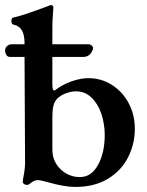

<svg xmlns="http://www.w3.org/2000/svg" viewBox="-27 -725 580 759"><path d="M506 -216Q506 -156 479.5 -103.5Q453 -51 400 -18.5Q347 14 270 14Q228 14 161 -5Q154 -7 141.5 -10Q129 -13 123 -13Q108 -13 93 0Q86 6 80 6Q73 6 68 2.5Q63 -1 63 -6Q63 -13 68 -39Q73 -65 72 -97L70 -500H12Q3 -500 -2 -508Q-7 -516 -7 -525Q-7 -535 0.5 -542.5Q8 -550 19 -550H70V-555Q70 -619 28 -627Q18 -629 18 -642Q18 -655 27 -656Q58 -662 144 -694L163 -701Q171 -705 175 -705Q179 -705 181.5 -702Q184 -699 184 -695Q184 -689 182 -665.5Q180 -642 180 -618V-550H323Q330 -550 335.5 -545Q341 -540 341 -535L340 -530Q336 -517 326.5 -508.5Q317 -500 303 -500H180V-396Q180 -381 181.5 -374Q183 -367 189 -367Q220 -391 256 -403.5Q292 -416 322 -416Q374 -416 416 -389Q458 -362 482 -316.5Q506 -271 506 -216ZM387 -192Q387 -233 374.5 -272.5Q362 -312 336 -338Q310 -364 273 -364Q255 -364 234.5 -356.5Q214 -349 200 -336Q189 -325 184.5 -308Q180 -291 180 -257V-134Q180 -87 212.5 -56Q245 -25 289 -25Q334 -25 360.5 -73Q387 -121 387 -192Z"/></svg>

Font: EB Garamond SemiBold
Style: Regular
Weight: 600
Designer: Georg Duffner and Octavio Pardo
Foundry: Georg Duffner
Version: Version 1.000